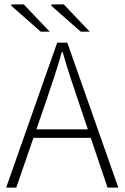

<svg xmlns="http://www.w3.org/2000/svg" viewBox="-20 -853 567 873"><path d="M8 0 240 -659H286L518 0H469L338 -388Q318 -447 300 -501.5Q282 -556 265 -616H261Q244 -556 226 -501.5Q208 -447 188 -388L54 0ZM114 -226V-265H410V-226ZM165 -709 30 -828 33 -833H88L206 -709ZM347 -709 212 -828 215 -833H270L388 -709Z"/></svg>

Font: Mada Light
Style: Regular
Weight: 300
Designer: Khaled Hosny
Version: Version 1.5